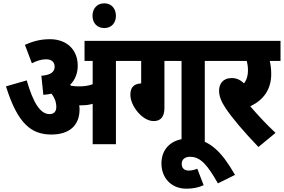

<svg xmlns="http://www.w3.org/2000/svg" viewBox="-20 -868 1709 1156"><path d="M459 -210C459 -218 458 -226 457 -234C462 -234 466 -234 470 -234C493 -234 516 -236 538 -243V0H678V-501H752V-622H489V-501H538V-361C511 -351 486 -348 457 -348C438 -348 422 -349 407 -352C405 -354 403 -356 402 -357C431 -386 448 -424 448 -473C448 -565 386 -632 280 -632C219 -632 173 -617 130 -598L172 -487C201 -502 230 -511 257 -511C290 -511 309 -495 309 -466C309 -435 285 -416 229 -412L241 -297C258 -298 275 -301 290 -304C308 -281 319 -255 319 -223C319 -198 306 -181 278 -181C223 -181 180 -248 141 -384L16 -348C85 -127 166 -58 289 -58C398 -58 459 -113 459 -210Z M537 -773C537 -730 564 -699 608 -699C651 -699 678 -730 678 -773C678 -816 651 -848 608 -848C564 -848 537 -816 537 -773Z M970 -501H1073V0H1213V-501H1288V-622H740V-501H830V-366C779 -363 765 -335 765 -297C765 -230 837 -139 905 -139C949 -139 970 -166 970 -220Z M1206 247 1168 148C1152 154 1135 159 1117 159C1091 159 1074 146 1074 118C1074 92 1093 76 1125 76C1188 76 1230 127 1292 236L1395 185C1320 55 1245 -34 1117 -34C1011 -34 952 29 952 116C952 202 1010 268 1102 268C1141 268 1173 262 1206 247Z M1639 -68C1582 -121 1527 -181 1487 -228C1565 -265 1613 -328 1613 -422C1613 -455 1609 -481 1604 -501H1669V-622H1275V-501H1466C1470 -485 1473 -465 1473 -444C1473 -412 1465 -386 1449 -366C1428 -387 1404 -398 1376 -398C1320 -398 1299 -361 1299 -322C1299 -290 1311 -258 1338 -217C1380 -155 1445 -78 1536 17Z"/></svg>

Font: Noto Sans Devanagari UI Condensed ExtraBold
Style: Regular
Weight: 800
Width: 3
Designer: Jelle Bosma - Monotype Design Team
Foundry: Monotype Imaging Inc.
Version: Version 2.004